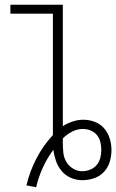

<svg xmlns="http://www.w3.org/2000/svg" viewBox="-20 -755 492 813"><path d="M133 38 92 30Q106 -30 134.5 -84.5Q163 -139 204 -183Q204 -186 204 -188.5Q204 -191 204 -193Q204 -194 204 -194.5Q204 -195 204 -195V-197Q204 -198 204 -199Q204 -200 204 -201V-697H24V-735H246V-221Q265 -233 287.5 -240.5Q310 -248 333 -248Q358 -248 381.5 -239Q405 -230 421 -211.5Q437 -193 444.5 -169Q452 -145 452 -120Q452 -94 444.5 -69.5Q437 -45 419.5 -26.5Q402 -8 377.5 0Q353 8 328 8Q303 8 280 -2Q257 -12 241 -31Q225 -50 217 -73.5Q209 -97 206 -121Q180 -86 161.5 -45.5Q143 -5 133 38ZM328 -30Q345 -30 361.5 -36.5Q378 -43 389 -56Q400 -69 404.5 -86Q409 -103 409 -120Q409 -137 405 -153.5Q401 -170 390.5 -183Q380 -196 364 -202.5Q348 -209 331 -209Q307 -209 285 -197.5Q263 -186 246 -169Q246 -165 246 -160.5Q246 -156 246 -152Q246 -131 248 -110Q250 -89 260 -71Q270 -53 288.5 -41.5Q307 -30 328 -30Z"/></svg>

Font: Zed Sans Extralight Extended
Style: Regular
Weight: 200
Width: 7
Designer: Belleve Invis
Foundry: Belleve Invis
Version: Version 1.0.0; ttfautohint (v1.8.4)